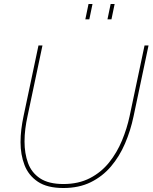

<svg xmlns="http://www.w3.org/2000/svg" viewBox="-20 -938 765 963"><path d="M298 5Q217 5 170 -26.5Q123 -58 103 -110Q83 -162 83 -225Q83 -257 87 -289.5Q91 -322 98 -355L173 -710H193L118 -355Q111 -323 107 -291.5Q103 -260 103 -228Q103 -169 120.5 -120.5Q138 -72 181 -43.5Q224 -15 298 -15Q374 -15 431 -44.5Q488 -74 527.5 -123.5Q567 -173 592 -233.5Q617 -294 630 -355L705 -710H725L650 -355Q635 -283 607 -218Q579 -153 536.5 -103Q494 -53 435 -24Q376 5 298 5ZM408 -841 424 -918H444L428 -841ZM519 -841 535 -918H555L539 -841Z"/></svg>

Font: Raleway Thin
Style: Italic
Weight: 100
Italic angle: -12°
Designer: Matt McInerney, Pablo Impallari, Rodrigo Fuenzalida
Foundry: Matt McInerney, Pablo Impallari, Rodrigo Fuenzalida
Version: Version 4.026